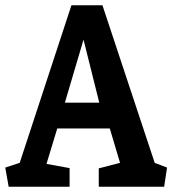

<svg xmlns="http://www.w3.org/2000/svg" viewBox="-25 -711 658 731"><path d="M8 0 -5 -73 50 -91 247 -691H365L564 -91L611 -73L600 0H351V-70L432 -91L393 -222H193L152 -87L240 -71V0ZM222 -320H353L293 -560Z"/></svg>

Font: Kreon SemiBold
Style: Regular
Weight: 600
Designer: Julia Petretta
Foundry: Julia Petretta and Eli Heuer
Version: Version 2.002